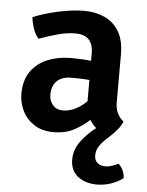

<svg xmlns="http://www.w3.org/2000/svg" viewBox="-52 -550 618 809"><g transform="rotate(5 257.0 -145.0)"><path d="M38 -135.5Q38 -193.5 64.5 -230.8Q91 -268 135 -286Q179 -304 232 -304Q250 -304 273 -303.2Q296 -302.5 318.5 -299.5V-330Q318.5 -371 299.2 -390Q280 -409 243.5 -409Q208 -409 168.5 -398.2Q129 -387.5 90 -373Q75.5 -388.5 67 -413.5Q58.5 -438.5 56.5 -461.5Q102 -480.5 162.2 -493.8Q222.5 -507 272.5 -507Q319.5 -507 358 -489.5Q396.5 -472 419 -434.8Q441.5 -397.5 441.5 -338V-134Q441.5 -84.5 477 -56.5Q469.5 -38.5 455.8 -21.8Q442 -5 424 11.5Q401 31 385.8 51.2Q370.5 71.5 370.5 95.5Q370.5 117 383.5 127.5Q396.5 138 416.5 138Q431.5 138 445.8 133Q460 128 471.5 122Q482 131 489.8 146.5Q497.5 162 498.5 180.5Q480.5 195.5 450.5 206.5Q420.5 217.5 388 217.5Q339 217.5 307.2 192.5Q275.5 167.5 275.5 122Q275.5 77.5 304.2 40.8Q333 4 365 -19Q348.5 -32.5 337.5 -51.5Q310.5 -26 273.5 -6.2Q236.5 13.5 187.5 13.5Q137 13.5 103.8 -8.8Q70.5 -31 54.2 -65.2Q38 -99.5 38 -135.5ZM160 -144Q160 -117 175.5 -99Q191 -81 219 -81Q243 -81 269.2 -93.2Q295.5 -105.5 318.5 -129V-218.5Q299 -220.5 279 -221Q259 -221.5 242.5 -221.5Q202 -221.5 181 -200.5Q160 -179.5 160 -144Z"/></g></svg>

Font: Signika Negative SemiBold
Style: Regular
Weight: 600
Designer: Anna Giedryś
Foundry: Anna Giedryś
Version: Version 2.000; ttfautohint (v1.8.3) -l 8 -r 50 -G 200 -x 9 -